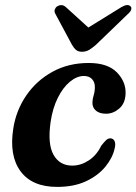

<svg xmlns="http://www.w3.org/2000/svg" viewBox="-20 -721 535 753"><path d="M309 -423Q281.5 -423 254.2 -400.5Q227 -378 206.8 -337.5Q186.5 -297 178.5 -243Q166 -156 190 -113.8Q214 -71.5 263.5 -71.5Q297 -71.5 328 -91.8Q359 -112 377 -149.5Q388.5 -164 396 -171.2Q403.5 -178.5 413.5 -178.5Q424 -178 429.2 -167.8Q434.5 -157.5 429.5 -138Q421.5 -102 393.5 -67.5Q365.5 -33 318 -10.5Q270.5 12 204 12Q106 12 60.8 -49Q15.5 -110 32 -216.5Q43 -288 83 -346.5Q123 -405 185.8 -439.5Q248.5 -474 328 -474Q402.5 -474 438.5 -437Q474.5 -400 472.5 -353Q471 -315.5 447.5 -295.2Q424 -275 396 -275Q370 -275 356 -287.2Q342 -299.5 342.5 -319Q343 -334 347.5 -348Q352 -362 352 -379Q352.5 -398 341.2 -410.5Q330 -423 309 -423ZM356 -545Q341 -532 328.8 -525Q316.5 -518 302 -518Q287 -518 278.5 -525Q270 -532 262.5 -545L197.5 -666Q192 -675.5 194.8 -683.5Q197.5 -691.5 203.5 -695.5Q222.5 -707.5 238.5 -693L326.5 -613L456 -693Q481.5 -708 492.5 -695.5Q496.5 -691.5 494.5 -683.5Q492.5 -675.5 481.5 -666Z"/></svg>

Font: Fraunces 9pt SemiBold
Style: Italic
Weight: 600
Italic angle: -16°
Version: Version 1.000;[b76b70a41]